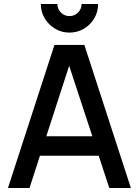

<svg xmlns="http://www.w3.org/2000/svg" viewBox="-20 -946 698 966"><path d="M329.5 -782Q290 -782 257.2 -801.5Q224.5 -821 205 -853.5Q185.5 -886 185.5 -926H268.5Q268.5 -901 286.5 -883Q304.5 -865 329.5 -865Q355 -865 372.8 -883Q390.5 -901 390.5 -926H473.5Q473.5 -886 454.2 -853.5Q435 -821 402.2 -801.5Q369.5 -782 329.5 -782ZM20 0 254 -720H404.5L638.5 0H530L476.5 -162.5H181L128.5 0ZM213 -260.5H444.5L328 -615Z"/></svg>

Font: Cns Manrope SemBd
Style: Regular
Weight: 600
Designer: Mikhail Sharanda
Foundry: Mikhail Sharanda
Version: Version 4.504